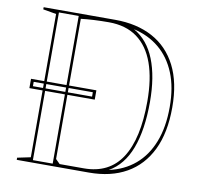

<svg xmlns="http://www.w3.org/2000/svg" viewBox="-79 -793 928 877"><g transform="rotate(10 385.0 -354.0)"><path d="M53.9 -375.9H357V-332.7H53.9ZM68.3 -344.2H342.6V-364.4H68.3ZM385.5 -708Q486.5 -708 559.6 -668.6Q632.7 -629.3 672.4 -551.7Q712 -474.1 712 -358.7Q712 -241.3 673.3 -161.7Q634.6 -82 562.3 -41Q490.1 0 388.4 0H53.9V-10L115.2 -22.8V-687.3L53.9 -698V-708ZM359.5 -692Q324.9 -692 289.6 -690.2Q254.3 -688.3 230.2 -685.2V-35L250.2 -15H362.3Q479.6 -15 537.3 -104.1Q595 -193.3 595 -365.7Q595 -470.9 569 -543.3Q543 -615.8 490.7 -653.9Q438.5 -692 359.5 -692ZM126.8 -11.5H218.6V-696.5H126.8ZM475.7 -27.5Q545.9 -42.7 596.1 -85.2Q646.3 -127.7 673.2 -196.3Q700.2 -264.9 700.2 -358.7Q700.2 -449.6 673.1 -515.8Q646 -582.1 596.1 -623.6Q546.2 -665.2 477.8 -680.5Q543.2 -643.5 575.3 -563.1Q607.3 -482.7 607.3 -365.7Q607.3 -236.4 575 -150.8Q542.7 -65.1 475.7 -27.5Z"/></g></svg>

Font: Kalnia Glaze Thin
Style: Regular
Weight: 100
Version: Version 1.110